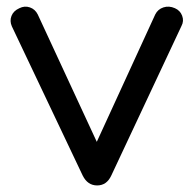

<svg xmlns="http://www.w3.org/2000/svg" viewBox="-20 -566 590 585"><path d="M276 -1Q247 -1 232 -31L16 -486Q9 -502 15 -517.5Q21 -533 39 -541Q55 -549 71 -543.5Q87 -538 95 -522L298 -84H252L453 -522Q461 -538 478 -543.5Q495 -549 513 -541Q529 -534 535 -518Q541 -502 533 -487L319 -31Q305 -1 276 -1Z"/></svg>

Font: Comfortaa SemiBold
Style: Regular
Weight: 600
Designer: Johan Aakerlund
Foundry: Johan Aakerlund
Version: Version 3.104; ttfautohint (v1.8.1.43-b0c9)